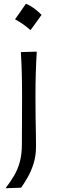

<svg xmlns="http://www.w3.org/2000/svg" viewBox="-20 -792 302 1015"><path d="M116.9 -772.2Q155.1 -757.7 199.7 -713.7Q170.6 -671.8 141.1 -632.6Q122.8 -649.2 102.2 -663.7Q81.5 -678.2 59.5 -690Q74.5 -710.4 88.2 -730.6Q101.9 -750.7 116.9 -772.2ZM9.3 203.1Q35.2 169.4 54.7 136.2Q74.2 103 85 63Q95.7 22.9 95.7 -30.3L96.7 -280.8Q96.7 -348.6 95.2 -403.8Q93.8 -459 90.3 -516.6L174.3 -519Q170.9 -460.9 169.2 -405Q167.5 -349.1 167.5 -280.8Q167.5 -216.3 168.2 -170.2Q168.9 -124 169.7 -88.4Q170.4 -52.7 170.4 -19Q170.4 31.7 157.5 72.8Q144.5 113.8 126.2 145.5Q107.9 177.2 91.8 200.2Z"/></svg>

Font: Pinar DS1 Regular
Style: Regular
Weight: 400
Designer: Amin Abedi
Version: Version 3.000